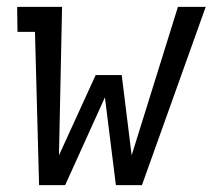

<svg xmlns="http://www.w3.org/2000/svg" viewBox="-20 -540 640 560"><path d="M94 0 82 -447H31L30 -520H161L152 -87L259 -321H335L364 -87L499 -520H580L394 0H318L286 -256L170 0Z"/></svg>

Font: Iosevka HT Extended
Style: Italic
Weight: 400
Width: 7
Italic angle: -9°
Monospace: yes
Designer: Belleve Invis
Foundry: Belleve Invis
Version: Version 32.3.0; ttfautohint (v1.8.4)